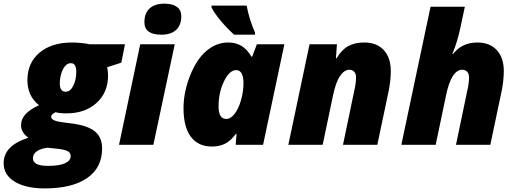

<svg xmlns="http://www.w3.org/2000/svg" viewBox="-85 -797 2840 1057"><path d="M603 -553.2 583 -452.1 504.9 -426.8Q509.8 -407.2 509.8 -380.9Q509.8 -287.6 446.3 -230.2Q382.8 -172.9 280.8 -172.9Q243.7 -172.9 220.2 -179.2Q210.4 -173.8 203.6 -168.5Q196.8 -163.1 196.8 -153.8Q196.8 -132.8 251 -125L317.9 -116.2Q402.8 -104 439.9 -71.5Q477.1 -39.1 477.1 21Q477.1 126 394.8 183.1Q312.5 240.2 161.1 240.2Q57.6 240.2 -3.7 203.4Q-64.9 166.5 -64.9 101.1Q-64.9 53.2 -31.7 18.6Q1.5 -16.1 71.8 -39.1Q53.7 -50.3 42.2 -68.4Q30.8 -86.4 30.8 -106.9Q30.8 -141.6 55.7 -168.5Q80.6 -195.3 129.9 -217.8Q65.9 -268.1 65.9 -355Q65.9 -450.7 132.3 -506.8Q198.7 -563 312 -563Q336.9 -563 364.5 -560.1Q392.1 -557.1 408.2 -553.2ZM96.2 74.2Q96.2 116.2 179.2 116.2Q240.2 116.2 272.2 102.1Q304.2 87.9 304.2 62Q304.2 44.4 288.1 35.4Q272 26.4 231.9 22L175.8 16.1Q137.7 21.5 116.9 36.4Q96.2 51.3 96.2 74.2ZM244.1 -337.9Q244.1 -292 276.9 -292Q302.2 -292 318.6 -325.4Q335 -358.9 335 -402.8Q335 -449.2 305.2 -449.2Q286.6 -449.2 272.9 -432.9Q259.3 -416.5 251.7 -390.1Q244.1 -363.8 244.1 -337.9Z M759.3 0H570.3L687 -553.2H877ZM710 -674.8Q710 -725.1 739 -751Q768.1 -776.9 820.3 -776.9Q864.7 -776.9 888.9 -759Q913.1 -741.2 913.1 -708Q913.1 -659.2 884.8 -632.6Q856.4 -606 803.2 -606Q710 -606 710 -674.8Z M1160.2 -142.1Q1184.6 -142.1 1206.8 -170.7Q1229 -199.2 1242.2 -247.1Q1255.4 -294.9 1255.4 -340.8Q1255.4 -372.6 1245.6 -391.8Q1235.8 -411.1 1215.3 -411.1Q1178.2 -411.1 1148.2 -349.4Q1118.2 -287.6 1118.2 -211.9Q1118.2 -142.1 1160.2 -142.1ZM1363.3 0H1212.4L1217.3 -60.1H1213.4Q1186 -22 1154.3 -6.1Q1122.6 9.8 1082.5 9.8Q1005.4 9.8 965.3 -44.7Q925.3 -99.1 925.3 -201.2Q925.3 -288.6 960.9 -379.4Q996.6 -470.2 1051 -516.6Q1105.5 -563 1171.4 -563Q1212.4 -563 1243.7 -544.7Q1274.9 -526.4 1299.3 -484.9H1303.2L1329.1 -553.2H1480.5ZM1318.8 -606H1203.6Q1163.6 -642.6 1129.4 -683.6Q1095.2 -724.6 1079.6 -755.9V-766.1H1272.9Q1287.1 -689.5 1318.8 -618.2Z M1875 -371.1Q1875 -392.1 1864.3 -402.6Q1853.5 -413.1 1838.4 -413.1Q1810.5 -413.1 1786.9 -378.4Q1763.2 -343.8 1748 -270L1691.4 0H1502.4L1619.1 -553.2H1770L1764.2 -476.1H1768.1Q1794.9 -522.5 1831.3 -542.7Q1867.7 -563 1920.4 -563Q1989.3 -563 2027.8 -521.2Q2066.4 -479.5 2066.4 -405.8Q2066.4 -354 2054.2 -293.9L1992.2 0H1803.2L1866.2 -301.8Q1875 -339.8 1875 -371.1Z M2425.3 0 2488.3 -301.8Q2497.1 -339.8 2497.1 -371.1Q2497.1 -392.1 2486.3 -402.6Q2475.6 -413.1 2460.4 -413.1Q2399.4 -413.1 2370.1 -270L2313.5 0H2124.5L2285.2 -759.8H2474.1L2448.2 -638.2Q2431.2 -561 2405.3 -500H2409.2Q2458.5 -563 2542.5 -563Q2611.3 -563 2649.9 -521.2Q2688.5 -479.5 2688.5 -405.8Q2688.5 -354 2676.3 -293.9L2614.3 0Z"/></svg>

Font: TypoPRO Open Sans
Style: Italic
Weight: 800
Italic angle: -12°
Foundry: Ascender Corporation
Version: Version 1.10